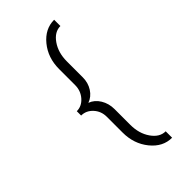

<svg xmlns="http://www.w3.org/2000/svg" viewBox="-270 -772 1014 1014"><g transform="rotate(-45 236.5 -265.5)"><path d="M108 -279.7Q145.3 -279.7 172.3 -310.3Q199.3 -340.9 199.3 -384.2V-503Q199.3 -587 247.9 -646.5Q296.5 -705.9 364.9 -705.9V-659.1Q320.5 -659.1 288.7 -613.4Q256.9 -567.8 256.9 -503V-384.2Q256.9 -343.3 236.5 -311.5Q216.1 -279.7 182.5 -267.7Q216.1 -255.7 236.5 -222.1Q256.9 -188.5 256.9 -146.5V-28.8Q256.9 36 288.7 81.6Q320.5 127.3 364.9 127.3V175.3Q296.5 175.3 247.9 115.2Q199.3 55.2 199.3 -28.8V-146.5Q199.3 -188.5 172.3 -217.9Q145.3 -247.3 108 -247.3V-279.7Z"/></g></svg>

Font: Lohit Gujarati
Style: Regular
Weight: 400
Version: 2.92.4